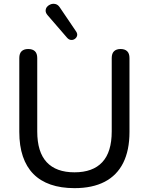

<svg xmlns="http://www.w3.org/2000/svg" viewBox="-20 -966 771 995"><path d="M366 9Q296 9 242.5 -9.5Q189 -28 153 -64.5Q117 -101 98.5 -155.5Q80 -210 80 -282V-665Q80 -689 92 -700.5Q104 -712 126 -712Q149 -712 161 -700.5Q173 -689 173 -665V-285Q173 -178 222 -125.5Q271 -73 366 -73Q461 -73 510 -125.5Q559 -178 559 -285V-665Q559 -689 571 -700.5Q583 -712 605 -712Q627 -712 639 -700.5Q651 -689 651 -665V-282Q651 -187 618.5 -122Q586 -57 522.5 -24Q459 9 366 9ZM328 -770 226 -888Q216 -900 216.5 -911.5Q217 -923 224.5 -931.5Q232 -940 243.5 -944Q255 -948 267.5 -945Q280 -942 289 -929L375 -802Q382 -791 379.5 -781Q377 -771 368 -764.5Q359 -758 348 -759Q337 -760 328 -770Z"/></svg>

Font: Nunito Medium
Style: Regular
Weight: 500
Designer: Vernon Adams
Foundry: Vernon Adams
Version: Version 3.602